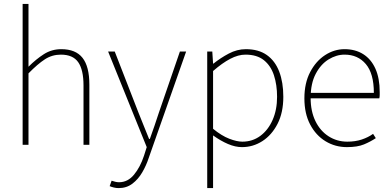

<svg xmlns="http://www.w3.org/2000/svg" viewBox="-20 -742 2004 984"><path d="M96 0V-722H126V-508V-400Q165 -439 205 -464.5Q245 -490 294 -490Q368 -490 403 -445.5Q438 -401 438 -308V0H408V-304Q408 -384 381 -423Q354 -462 292 -462Q247 -462 210 -438Q173 -414 126 -366V0Z M588 222Q576 222 563.5 219Q551 216 542 212L552 184Q560 187 570.5 189.5Q581 192 590 192Q635 192 667 153Q699 114 718 56L732 12L534 -478H568L690 -164Q702 -134 716.5 -98Q731 -62 744 -30H748Q760 -62 772 -98Q784 -134 794 -164L902 -478H934L742 68Q730 105 709.5 140.5Q689 176 659 199Q629 222 588 222Z M1042 222V-478H1068L1072 -416H1074Q1110 -445 1152.5 -467.5Q1195 -490 1240 -490Q1305 -490 1347.5 -460Q1390 -430 1411 -375Q1432 -320 1432 -246Q1432 -165 1402.5 -107.5Q1373 -50 1325 -19Q1277 12 1220 12Q1186 12 1148.5 -4Q1111 -20 1072 -48V42V222ZM1222 -16Q1274 -16 1314 -45.5Q1354 -75 1377 -127Q1400 -179 1400 -246Q1400 -307 1384 -356Q1368 -405 1332.5 -433.5Q1297 -462 1238 -462Q1201 -462 1160 -440.5Q1119 -419 1072 -378V-82Q1116 -46 1155 -31Q1194 -16 1222 -16Z M1758 12Q1698 12 1648.5 -18Q1599 -48 1569.5 -104Q1540 -160 1540 -238Q1540 -316 1569.5 -372.5Q1599 -429 1646 -459.5Q1693 -490 1746 -490Q1801 -490 1841.5 -464.5Q1882 -439 1904 -390Q1926 -341 1926 -270Q1926 -263 1926 -255Q1926 -247 1924 -238H1556V-266H1896Q1896 -365 1855 -413.5Q1814 -462 1746 -462Q1704 -462 1664 -437.5Q1624 -413 1598 -363.5Q1572 -314 1572 -240Q1572 -172 1596.5 -121.5Q1621 -71 1664 -43.5Q1707 -16 1760 -16Q1801 -16 1834 -27Q1867 -38 1892 -56L1906 -34Q1879 -16 1845.5 -2Q1812 12 1758 12Z"/></svg>

Font: Source Sans 3
Style: Regular
Weight: 200
Designer: Paul D. Hunt
Foundry: Adobe
Version: Version 3.046;hotconv 1.0.118;makeotfexe 2.5.65603